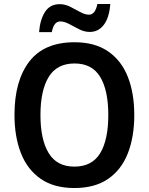

<svg xmlns="http://www.w3.org/2000/svg" viewBox="-20 -938 750 968"><path d="M657 -358Q657 -248 624.5 -165Q592 -82 525 -36Q458 10 355 10Q252 10 185 -36.5Q118 -83 85.5 -166Q53 -249 53 -359Q53 -530 127.5 -627.5Q202 -725 356 -725Q458 -725 525 -679Q592 -633 624.5 -550.5Q657 -468 657 -358ZM184 -358Q184 -234 225.5 -166Q267 -98 355 -98Q444 -98 485 -165.5Q526 -233 526 -358Q526 -483 485 -550.5Q444 -618 356 -618Q267 -618 225.5 -550Q184 -482 184 -358ZM177 -776Q182 -839 207 -878Q232 -917 281 -917Q308 -917 334 -904Q360 -891 384 -877.5Q408 -864 429 -864Q460 -864 471 -918H536Q531 -849 503.5 -813Q476 -777 433 -777Q405 -777 379 -790.5Q353 -804 328.5 -817Q304 -830 284 -830Q268 -830 257.5 -817.5Q247 -805 241 -776Z"/></svg>

Font: Noto Sans Khmer SemiCondensed SemiBold
Style: Regular
Weight: 600
Width: 4
Designer: Danh Hong and the Monotype Design Team
Foundry: Monotype Imaging Inc.
Version: Version 2.004; ttfautohint (v1.8.4.7-5d5b)